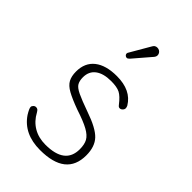

<svg xmlns="http://www.w3.org/2000/svg" viewBox="-180 -632 709 709"><g transform="rotate(45 174.5 -277.0)"><path d="M169 10Q304 10 304 -97Q304 -142 280.5 -167Q257 -192 193 -214Q148 -230 126 -240.5Q104 -251 97.5 -262.5Q91 -274 91 -292Q91 -323 113 -339.5Q135 -356 175 -356Q205 -356 221 -348Q237 -340 257 -314Q260 -310 262.5 -308.5Q265 -307 268 -307Q274 -307 279 -312Q284 -317 284 -323Q284 -328 281 -334Q251 -384 177 -384Q120 -384 89 -359.5Q58 -335 58 -289Q58 -265 66.5 -249Q75 -233 97.5 -220.5Q120 -208 161 -193Q207 -178 230.5 -165Q254 -152 262.5 -136.5Q271 -121 271 -96Q271 -18 169 -18Q133 -18 106 -34Q79 -50 63 -80Q59 -87 55.5 -89.5Q52 -92 47 -92Q41 -92 36.5 -87.5Q32 -83 32 -78Q32 -70 45 -49Q85 10 169 10ZM229 -544Q229 -550 226 -554.5Q223 -559 218.5 -561.5Q214 -564 208 -564Q202 -564 197.5 -561Q193 -558 189 -550L146 -476Q143 -472 143 -468Q143 -464 146.5 -460.5Q150 -457 155 -457Q157 -457 159.5 -458.5Q162 -460 165 -463L220 -527Q229 -536 229 -544Z"/></g></svg>

Font: Beiruti ExtraLight
Style: Regular
Weight: 250
Designer: Arlette Boutros
Foundry: Boutros
Version: Version 1.41